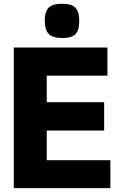

<svg xmlns="http://www.w3.org/2000/svg" viewBox="-20 -970 640 990"><path d="M51 -725H534V-580H221V-443H517V-297H221V-144H549V0H51ZM211 -862.5Q211 -895.5 219.8 -914.5Q228.5 -933.5 247.8 -942Q267 -950.5 299.5 -950.5Q332.5 -950.5 351.8 -942Q371 -933.5 379.8 -914.2Q388.5 -895 388.5 -862.5Q388.5 -829.5 380.2 -810.5Q372 -791.5 353.2 -782.8Q334.5 -774 302 -774Q253 -774 232 -794.2Q211 -814.5 211 -862.5Z"/></svg>

Font: JuliaMono Black
Style: Regular
Weight: 900
Monospace: yes
Designer: cormullion
Foundry: corm
Version: Version 0.054; ttfautohint (v1.8.4)